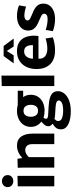

<svg xmlns="http://www.w3.org/2000/svg" viewBox="832 -1624 1027 2732"><g transform="rotate(-90 1346.0 -258.5)"><path d="M134 -583Q99 -583 74 -605Q49 -627 49 -663Q49 -700 74 -722.5Q99 -745 134 -745Q170 -745 195 -722.5Q220 -700 220 -663Q220 -627 195 -605Q170 -583 134 -583ZM60 -520 209 -524V0H60Z M327 -355Q327 -402 326.5 -443Q326 -484 324 -520L452 -524L462 -458H466Q482 -473 507.5 -490Q533 -507 565.5 -519Q598 -531 637 -531Q726 -531 768 -471Q810 -411 810 -312V0H661V-308Q661 -365 637 -389Q613 -413 579 -413Q544 -413 518.5 -396.5Q493 -380 476 -363V0H327Z M1135 -138Q1082 -138 1038 -154Q1021 -134 1021 -117Q1021 -91 1073 -88L1205 -80Q1235 -78 1270.5 -73Q1306 -68 1339 -55Q1372 -42 1393 -16.5Q1414 9 1414 53Q1414 99 1382.5 140.5Q1351 182 1287 208.5Q1223 235 1125 235Q1079 235 1034 227.5Q989 220 952 203.5Q915 187 893 160Q871 133 871 94Q871 51 893 23.5Q915 -4 951 -23V-25Q915 -48 915 -85Q915 -113 934.5 -138Q954 -163 981 -184Q946 -210 926 -248Q906 -286 906 -334Q906 -394 936.5 -438.5Q967 -483 1019 -507Q1071 -531 1135 -531Q1178 -531 1217 -520H1420V-443H1330Q1363 -396 1363 -334Q1363 -274 1333.5 -230Q1304 -186 1252.5 -162Q1201 -138 1135 -138ZM1135 -231Q1178 -231 1199 -259.5Q1220 -288 1220 -334Q1220 -381 1199 -409.5Q1178 -438 1135 -438Q1092 -438 1071 -409.5Q1050 -381 1050 -334Q1050 -288 1071.5 -259.5Q1093 -231 1135 -231ZM1136 126Q1214 126 1248 107.5Q1282 89 1282 64Q1282 46 1267 36.5Q1252 27 1229.5 23.5Q1207 20 1185 18L1071 11Q1038 8 1022 2Q1009 10 999 24.5Q989 39 989 55Q989 94 1031.5 110Q1074 126 1136 126Z M1487 -748 1636 -752V0H1487Z M1997 11Q1865 11 1797 -59.5Q1729 -130 1729 -255Q1729 -328 1757 -391Q1785 -454 1841.5 -492.5Q1898 -531 1985 -531Q2073 -531 2124.5 -489.5Q2176 -448 2193.5 -378Q2211 -308 2199 -225H1876Q1872 -162 1911.5 -130.5Q1951 -99 2018 -99Q2056 -99 2095.5 -106.5Q2135 -114 2164 -124L2180 -21Q2140 -6 2091.5 2.5Q2043 11 1997 11ZM1980 -429Q1930 -429 1903.5 -392Q1877 -355 1876 -304H2068Q2069 -308 2069 -311.5Q2069 -315 2069 -318Q2069 -364 2049 -396.5Q2029 -429 1980 -429ZM1810 -578 1914 -721H2057L2163 -578H2049L1986 -676L1924 -578Z M2439 11Q2393 11 2346.5 2Q2300 -7 2268 -21L2286 -122Q2312 -113 2355.5 -104Q2399 -95 2440 -95Q2479 -95 2497.5 -108.5Q2516 -122 2516 -144Q2516 -170 2486 -185Q2456 -200 2418 -216Q2386 -228 2353.5 -246.5Q2321 -265 2299 -295Q2277 -325 2277 -373Q2277 -422 2304 -457.5Q2331 -493 2377.5 -512Q2424 -531 2484 -531Q2527 -531 2567 -522.5Q2607 -514 2635 -502L2618 -402Q2595 -410 2557.5 -418Q2520 -426 2488 -426Q2458 -426 2439.5 -414Q2421 -402 2421 -381Q2421 -357 2448 -343Q2475 -329 2512 -314Q2545 -302 2579.5 -283.5Q2614 -265 2637 -234Q2660 -203 2660 -154Q2660 -104 2632 -66.5Q2604 -29 2554.5 -9Q2505 11 2439 11Z"/></g></svg>

Font: Murecho SemiBold
Style: Regular
Weight: 600
Designer: Neil Summerour
Foundry: Positype
Version: Version 1.010; ttfautohint (v1.8.3)